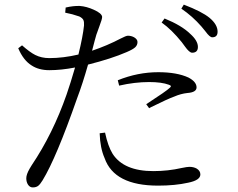

<svg xmlns="http://www.w3.org/2000/svg" viewBox="-20 -778 1040 838"><path d="M123 40Q110.4 40 102.5 28.3Q94.7 16.6 94.7 0Q94.7 -16.6 109.4 -42Q115.2 -50.8 118.2 -56.6Q210.9 -194.3 270.5 -365.2Q288.1 -416 307.6 -483.4Q247.1 -471.7 195.3 -471.7Q149.4 -471.7 118.2 -492.2Q82 -514.6 59.6 -567.4L76.2 -580.1Q110.4 -549.8 133.8 -538.1Q161.1 -524.4 195.3 -524.4Q255.9 -524.4 322.3 -540Q341.8 -619.1 346.7 -667Q347.7 -682.6 343.8 -690.9Q339.8 -699.2 326.2 -706.1Q295.9 -716.8 264.6 -722.7L266.6 -745.1Q299.8 -752.9 328.1 -752Q357.4 -750 389.6 -735.4Q424.8 -719.7 425.8 -704.1Q425.8 -694.3 414.1 -664.1Q405.3 -640.6 400.4 -626Q398.4 -619.1 393.6 -601.6Q386.7 -573.2 381.8 -556.6Q448.2 -579.1 505.9 -609.4Q530.3 -622.1 538.1 -622.1Q552.7 -622.1 565.4 -615.2Q580.1 -606.4 580.1 -594.7Q580.1 -581.1 570.3 -571.8Q560.5 -562.5 533.2 -550.8Q465.8 -521.5 364.3 -496.1Q340.8 -413.1 316.4 -348.6Q225.6 -88.9 166 8.8Q155.3 26.4 146.5 33.2Q137.7 40 123 40ZM669.9 32.2Q478.5 32.2 436.5 -87.9Q417 -131.8 415 -196.3L438.5 -199.2Q451.2 -139.6 471.7 -106.4Q520.5 -31.2 649.4 -31.2Q712.9 -31.2 773.4 -44.9Q796.9 -49.8 806.6 -49.8Q825.2 -49.8 838.9 -42Q854.5 -32.2 854.5 -16.6Q854.5 8.8 800.8 19.5Q744.1 32.2 669.9 32.2ZM630.9 -305.7 618.2 -323.2Q707 -380.9 720.7 -394.5Q732.4 -403.3 716.8 -408.2Q685.5 -419.9 630.9 -419.9Q568.4 -419.9 500 -404.3L494.1 -427.7Q581.1 -462.9 670.9 -462.9Q752 -462.9 802.7 -439.5Q837.9 -420.9 837.9 -396.5Q837.9 -375 797.9 -372.1Q769.5 -369.1 740.2 -356.4Q712.9 -346.7 639.6 -310.5Q633.8 -307.6 630.9 -305.7ZM818.4 -547.9Q806.6 -547.9 787.1 -575.2Q778.3 -586.9 773.4 -593.8Q729.5 -648.4 685.5 -679.7L698.2 -697.3Q772.5 -667 809.6 -630.9Q843.8 -600.6 843.8 -573.2Q843.8 -547.9 818.4 -547.9ZM906.2 -615.2Q895.5 -615.2 877 -640.6Q866.2 -654.3 859.4 -662.1Q820.3 -707 771.5 -740.2L782.2 -757.8Q861.3 -727.5 894.5 -700.2Q929.7 -670.9 929.7 -639.6Q929.7 -615.2 906.2 -615.2Z"/></svg>

Font: Bpmf Zihi Only R
Style: R
Weight: 400
Foundry: But Ko
Version: Version 1.320